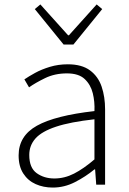

<svg xmlns="http://www.w3.org/2000/svg" viewBox="-20 -833 582 866"><path d="M218 13Q176 13 141 -2.5Q106 -18 85 -50.5Q64 -83 64 -132Q64 -220 146.5 -266Q229 -312 406 -332Q408 -374 398.5 -412.5Q389 -451 362 -476.5Q335 -502 282 -502Q227 -502 183 -480.5Q139 -459 111 -439L90 -475Q109 -488 138 -504Q167 -520 205 -531.5Q243 -543 286 -543Q349 -543 386 -515.5Q423 -488 438.5 -442Q454 -396 454 -340V0H414L409 -69H406Q366 -36 318 -11.5Q270 13 218 13ZM225 -28Q271 -28 314 -50Q357 -72 406 -114V-295Q297 -283 232.5 -261.5Q168 -240 140 -208.5Q112 -177 112 -134Q112 -76 145.5 -52Q179 -28 225 -28ZM267 -632 137 -792 162 -813 287 -674H291L416 -813L441 -792L311 -632Z"/></svg>

Font: Noto Sans JP ExtraLight
Style: Regular
Weight: 250
Designer: Ryoko NISHIZUKA  (kana, bopomofo & ideographs); Paul D. Hunt (Latin, Greek & Cyrillic); Sandoll Communications , Soo-you
Foundry: Adobe
Version: Version 2.004-H2;hotconv 1.0.118;makeotfexe 2.5.65603